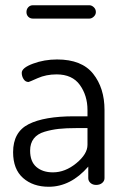

<svg xmlns="http://www.w3.org/2000/svg" viewBox="-20 -706 478 733"><path d="M198 -479Q292 -479 335.5 -424.5Q379 -370 379 -286V-26Q379 -15 370 -7.5Q361 0 347 0Q334 0 325.5 -7.5Q317 -15 317 -26V-70Q250 7 166 7Q106 7 68 -26.5Q30 -60 30 -125Q30 -202 89.5 -232Q149 -262 263 -262H314V-286Q314 -341 285 -381.5Q256 -422 196 -422Q156 -422 123.5 -407.5Q91 -393 89 -393Q77 -393 70 -404Q63 -415 63 -428Q63 -447 106 -463Q149 -479 198 -479ZM314 -153V-217H272Q232 -217 204.5 -214Q177 -211 150 -203Q123 -195 109 -177Q95 -159 95 -131Q95 -89 119 -68.5Q143 -48 182 -48Q229 -48 271.5 -83Q314 -118 314 -153ZM106 -686H321Q330 -686 338 -678.5Q346 -671 346 -660Q346 -650 338 -642.5Q330 -635 321 -635H106Q95 -635 88 -642Q81 -649 81 -660Q81 -671 88 -678.5Q95 -686 106 -686Z"/></svg>

Font: Dosis
Style: Regular
Weight: 400
Designer: Edgar Tolentino, Pablo Impallari, Igino Marini
Foundry: Edgar Tolentino, Pablo Impallari, Igino Marini
Version: Version 1.007